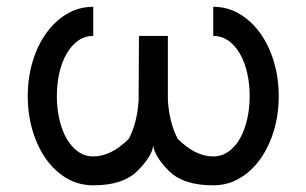

<svg xmlns="http://www.w3.org/2000/svg" viewBox="-20 -542 900 564"><path d="M473.1 -248.5Q477.1 -181.6 502 -134.3Q553.7 -82.5 606.4 -82.5Q631.3 -82.5 651.4 -96.9Q671.4 -111.3 685.1 -135.5Q698.7 -159.7 706.1 -191.9Q713.4 -224.1 713.4 -259.8Q713.4 -295.4 706.1 -327.6Q698.7 -359.9 684.8 -384Q670.9 -408.2 651.1 -422.4Q631.3 -436.5 606.4 -436.5V-522Q648.9 -522 684.3 -500.7Q719.7 -479.5 745.1 -443.6Q770.5 -407.7 784.7 -360.1Q798.8 -312.5 798.8 -259.8Q798.8 -206.5 784.7 -158.9Q770.5 -111.3 745.1 -75.4Q719.7 -39.6 684.3 -18.6Q648.9 2.4 606.4 2.4Q518.6 2.4 476.1 -40Q433.6 -83 430.2 -114.7Q426.8 -83 383.8 -40Q341.3 2.4 253.9 2.4Q211.4 2.4 176 -18.3Q140.6 -39.1 115.2 -75Q89.8 -110.8 75.7 -158.4Q61.5 -206.1 61.5 -259.8Q61.5 -313 75.7 -360.6Q89.8 -408.2 115.5 -444.1Q141.1 -480 176.3 -501Q211.4 -522 253.9 -522V-436.5Q229 -436.5 209.2 -422.4Q189.5 -408.2 175.5 -384Q161.6 -359.9 154.3 -327.6Q147 -295.4 147 -259.8Q147 -224.1 154.3 -191.9Q161.6 -159.7 175.3 -135.5Q189 -111.3 209 -96.9Q229 -82.5 253.9 -82.5Q306.6 -82.5 358.4 -134.3Q383.3 -181.6 387.2 -248.5L388.2 -436.5H473.1Z"/></svg>

Font: Proletarsk
Style: Regular
Weight: 400
Designer: Peter Wiegel, original typeface by Carl Albert Fahrenwaldt 1901
Foundry: Peter Wiegel
Version: Version 1.000 2010 initial release